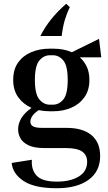

<svg xmlns="http://www.w3.org/2000/svg" viewBox="-20 -775 572 1018"><path d="M511 52Q511 134 449.5 178.5Q388 223 281 223Q163 223 105 184.5Q47 146 42 89L149 72Q145 125 174.5 156.5Q204 188 281 188Q353 188 397.5 161Q442 134 442 83Q442 47 415.5 28.5Q389 10 328 10H214Q161 10 130.5 -5Q100 -20 88 -42.5Q76 -65 76 -89Q76 -118 92 -146.5Q108 -175 147 -203Q104 -222 77 -259Q50 -296 50 -351Q50 -407 76 -443.5Q102 -480 146 -498.5Q190 -517 244 -517H261Q319 -517 361 -498L505 -569L517 -471H403Q427 -450 440.5 -420.5Q454 -391 454 -351Q454 -297 428 -260Q402 -223 358.5 -204Q315 -185 261 -185H244Q214 -185 185 -191Q160 -174 150.5 -158.5Q141 -143 141 -129Q141 -113 155.5 -105Q170 -97 203 -97H333Q419 -97 465 -58.5Q511 -20 511 52ZM261 -220Q293 -220 316 -248Q339 -276 339 -351Q339 -426 316 -454Q293 -482 261 -482H244Q212 -482 188.5 -454Q165 -426 165 -351Q165 -276 188.5 -248Q212 -220 244 -220ZM331 -755 350 -737Q334 -704 323.5 -668.5Q313 -633 307 -584H194Q217 -630 251 -672.5Q285 -715 331 -755Z"/></svg>

Font: Inria Serif
Style: Bold
Weight: 700
Designer: Black Foundry Team
Foundry: Black Foundry
Version: Version 1.000; ttfautohint (v1.8.3)